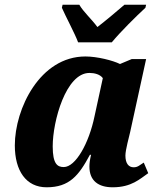

<svg xmlns="http://www.w3.org/2000/svg" viewBox="-20 -786 681 816"><path d="M312 -606H455C494 -653 558 -716 598 -753L601 -766H509C479 -740 429 -698 394 -671C371 -703 334 -736 317 -766H246L243 -753C258 -718 298 -644 312 -606ZM178 10C275 10 315 -40 362 -128H367C362 -107 360 -92 360 -78C360 -17 399 10 459 10C539 10 575 -26 610 -50L591 -95C573 -84 566 -75 548 -75C527 -75 513 -91 513 -125C513 -149 529 -206 533 -224L601 -535H540L490 -514C460 -529 393 -546 343 -546C150 -546 43 -324 43 -168C43 -60 91 10 178 10ZM251 -76C224 -76 204 -89 204 -164C204 -271 260 -476 360 -476C382 -476 405 -470 417 -454L382 -293C358 -176 301 -76 251 -76Z"/></svg>

Font: Noto Serif SemiCondensed Extra
Style: Italic
Weight: 800
Width: 4
Italic angle: -12°
Designer: Monotype Design Team
Foundry: Monotype Imaging Inc.
Version: Version 1.901